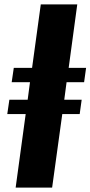

<svg xmlns="http://www.w3.org/2000/svg" viewBox="-20 -851 410 871"><path d="M51 0 96.5 -333.5H13L22.5 -398.5H105.5L116 -478H33L42.5 -543H125.5L165 -831H330.5L291.5 -543H370.5L361.5 -478H282L271.5 -398.5H350.5L341.5 -333.5H262.5L216.5 0Z"/></svg>

Font: Merriweather 36pt Black
Style: Italic
Weight: 900
Italic angle: -7.8°
Version: Version 2.101